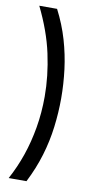

<svg xmlns="http://www.w3.org/2000/svg" viewBox="-91 -735 435 882"><g transform="rotate(10 126.5 -294.0)"><path d="M18 -696H101Q135 -630 154.5 -563Q174 -496 182.5 -428.5Q191 -361 191 -294Q191 -228 182.5 -160Q174 -92 154 -25.5Q134 41 100 108H17Q48 51 69.5 -11.5Q91 -74 103 -144Q115 -214 115 -289Q115 -337 109.5 -386.5Q104 -436 93 -487Q82 -538 63 -590.5Q44 -643 18 -696Z"/></g></svg>

Font: Bricolage Grotesque SemiCondensed Light
Style: Regular
Weight: 300
Width: 4
Designer: Mathieu Triay
Foundry: Atelier Triay
Version: Version 1.000;gftools[0.9.30]